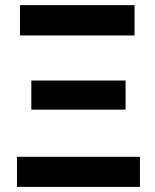

<svg xmlns="http://www.w3.org/2000/svg" viewBox="-20 -731 607 751"><path d="M46.4 -117.7H527.3V0H46.4ZM102.5 -416H471.2V-302.2H102.5ZM58.1 -710.9H506.3V-592.3H58.1Z"/></svg>

Font: Robotiche
Style: Bold
Weight: 700
Designer: Google
Version: Version 2.001150; 2014